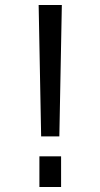

<svg xmlns="http://www.w3.org/2000/svg" viewBox="-20 -750 403 770"><path d="M135 -730H228L218 -203H145ZM138 0V-123H225V0Z"/></svg>

Font: M PLUS 1p
Style: Regular
Weight: 400
Version: Version 1.062